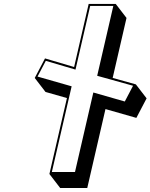

<svg xmlns="http://www.w3.org/2000/svg" viewBox="-20 -880 761 971"><path d="M513.4 -328.4 669.6 -283.8 721.4 -382.6 667.1 -453.3 549.8 -485.9 619.8 -789.3 565.4 -860H428.4L354.8 -541.1L207.6 -584.6L155.7 -485.7L210.1 -415L318.5 -384.1L229.9 0L284.3 70.7H421.3ZM452 -412.2 359.2 -10H242.2L342.3 -443.5L169.8 -492.8L211.6 -572.3L361.8 -528L436.1 -850H553.1L471.5 -496.7L652.9 -446.3L611.1 -366.7Z"/></svg>

Font: Stormning
Style: AsgardObl
Weight: 400
Designer: Robert Jablonski, Mew Too
Foundry: Cannot Into Space Fonts
Version: Version 0.90